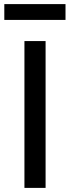

<svg xmlns="http://www.w3.org/2000/svg" viewBox="-20 -915 341 935"><path d="M202 0H99V-715H202ZM299 -818H1V-895H299Z"/></svg>

Font: Wix Madefor Text Medium
Style: Regular
Weight: 500
Designer: Dalton Maag Ltd
Foundry: Dalton Maag Ltd
Version: Version 3.100